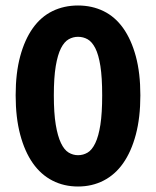

<svg xmlns="http://www.w3.org/2000/svg" viewBox="-20 -667 568 699"><path d="M264 12Q213 12 171 -9.5Q129 -31 99.5 -73Q70 -115 53.5 -177Q37 -239 37 -320Q37 -401 53.5 -462Q70 -523 99.5 -564.5Q129 -606 171 -626.5Q213 -647 264 -647Q315 -647 357 -626.5Q399 -606 428.5 -564.5Q458 -523 474.5 -462Q491 -401 491 -320Q491 -239 474.5 -177Q458 -115 428.5 -73Q399 -31 357 -9.5Q315 12 264 12ZM264 -102Q283 -102 299 -111.5Q315 -121 327 -146Q339 -171 345.5 -213Q352 -255 352 -320Q352 -385 345.5 -426.5Q339 -468 327 -491.5Q315 -515 299 -524Q283 -533 264 -533Q246 -533 230 -524Q214 -515 202 -491.5Q190 -468 183 -426.5Q176 -385 176 -320Q176 -255 183 -213Q190 -171 202 -146Q214 -121 230 -111.5Q246 -102 264 -102Z"/></svg>

Font: TypoPRO Source Sans Pro
Style: Bold
Weight: 700
Designer: Paul D. Hunt
Foundry: Adobe Systems Incorporated
Version: Version 2.020;PS 2.000;hotconv 1.0.86;makeotf.lib2.5.63406